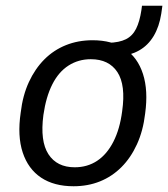

<svg xmlns="http://www.w3.org/2000/svg" viewBox="-20 -639 585 668"><path d="M236 9Q168 9 123 -21Q78 -51 59 -108.5Q40 -166 52 -247Q59 -307 80.5 -353.5Q102 -400 134.5 -432.5Q167 -465 209.5 -482Q252 -499 302 -499Q370 -499 414.5 -469Q459 -439 477.5 -381.5Q496 -324 485 -244Q478 -184 456.5 -137Q435 -90 402.5 -57.5Q370 -25 328 -8Q286 9 236 9ZM240 -57Q284 -57 318 -79.5Q352 -102 374.5 -146Q397 -190 405 -252Q418 -343 388.5 -388Q359 -433 296 -433Q253 -433 218.5 -411Q184 -389 162 -345.5Q140 -302 131 -239Q119 -148 148.5 -102.5Q178 -57 240 -57ZM391 -442 353 -470 357 -490Q395 -491 418 -502.5Q441 -514 453.5 -539Q466 -564 472 -604L474 -619H545L541 -591Q534 -546 514.5 -513.5Q495 -481 464 -463.5Q433 -446 391 -442Z"/></svg>

Font: Nunito Sans 10pt SemiCondensed
Style: Italic
Weight: 400
Width: 4
Italic angle: -9°
Designer: Vernon Adams
Foundry: Vernon Adams
Version: Version 3.101;gftools[0.9.27]